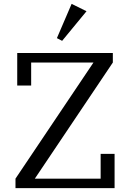

<svg xmlns="http://www.w3.org/2000/svg" viewBox="-20 -972 677 992"><path d="M60 -49 463 -649H141V-530H69V-698H563V-649L160 -49H500V-177H572V0H60ZM274 -775 350 -952 427 -914 301 -761Z"/></svg>

Font: IBM Plex Serif
Style: Regular
Weight: 400
Designer: Mike Abbink, Paul van der Laan, Pieter van Rosmalen
Foundry: Bold Monday
Version: Version 2.6